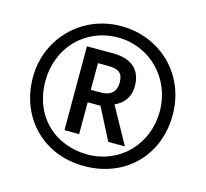

<svg xmlns="http://www.w3.org/2000/svg" viewBox="-105 -844 1042 973"><g transform="rotate(15 415.5 -357.0)"><path d="M416 10C631 10 783 -143 783 -356C783 -568 622 -724 415 -724C210 -724 49 -563 49 -358C49 -153 194 10 416 10ZM417 -51C245 -51 115 -172 115 -356C115 -530 241 -664 415 -664C583 -664 715 -529 715 -357C715 -184 587 -51 417 -51ZM273 -140H350V-307H417L503 -140H590L484 -332C530 -352 560 -390 560 -447C560 -534 507 -580 409 -580H273ZM403 -372H349V-512H402C464 -512 481 -490 481 -444C481 -400 455 -372 403 -372Z"/></g></svg>

Font: Noto Sans Telugu Condensed
Style: Bold
Weight: 700
Width: 3
Designer: Jelle Bosma - Monotype Design Team
Foundry: Monotype Imaging Inc.
Version: Version 2.005